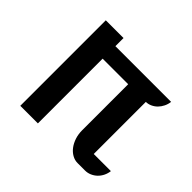

<svg xmlns="http://www.w3.org/2000/svg" viewBox="-137 -731 897 897"><g transform="rotate(45 311.5 -282.5)"><path d="M93.8 -564.9H210.9V-511.2H579.1Q577.1 -494.1 569.6 -478.8Q562 -463.4 550.8 -452.1Q539.6 -440.9 525.1 -434.3Q510.7 -427.7 495.6 -427.7V-83.5H608.9Q606.9 -66.4 599.4 -51Q591.8 -35.6 580.1 -24.4Q568.4 -13.2 553.2 -6.6Q538.1 0 521 0H472.2Q453.1 0 436 -9.8Q418.9 -19.5 406.2 -36.4Q393.6 -53.2 386.2 -75.7Q378.9 -98.1 378.9 -124V-427.7H210V0H93.8Z"/></g></svg>

Font: Atomic Age
Style: Regular
Weight: 400
Designer: James Grieshaber
Foundry: James Grieshaber
Version: Version 1.008; ttfautohint (v1.4.1) -l 6 -r 46 -G 0 -x 0 -H 